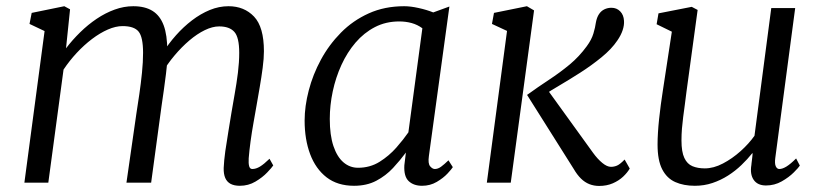

<svg xmlns="http://www.w3.org/2000/svg" viewBox="-20 -588 2646 618"><path d="M205.5 -558 192.5 -432.5Q213 -459.5 238 -484Q263 -508.5 291.2 -527.5Q319.5 -546.5 349.2 -557.2Q379 -568 409 -568Q446.5 -568 470.8 -553Q495 -538 506.8 -506.5Q518.5 -475 518.5 -424.5Q518.5 -421 518.2 -417.2Q518 -413.5 518 -410Q518 -406.5 517.5 -402.5L504 -418Q522.5 -447.5 546.5 -474.5Q570.5 -501.5 598 -522.5Q625.5 -543.5 655.2 -555.8Q685 -568 715.5 -568Q766 -568 797.8 -534.5Q829.5 -501 829.5 -423Q829.5 -400 825.5 -369.8Q821.5 -339.5 816 -307.5Q810.5 -275.5 805.5 -247Q801 -221.5 795.8 -192Q790.5 -162.5 786.5 -133Q782.5 -103.5 780.5 -78.5Q779.5 -62 782 -53Q784.5 -44 792 -44Q804 -44 816.8 -51.8Q829.5 -59.5 847.5 -77L859.5 -55.5Q855 -48.5 840 -32.8Q825 -17 802.2 -3.5Q779.5 10 752 10Q734 10 722.2 3.8Q710.5 -2.5 705 -15.2Q699.5 -28 700 -47.5Q701 -71 705.2 -101.5Q709.5 -132 715 -164.2Q720.5 -196.5 725 -225.5Q729.5 -253 735.5 -286.2Q741.5 -319.5 745.8 -353.8Q750 -388 750 -418Q750 -468 734.2 -485.5Q718.5 -503 685.5 -503Q664 -503 639.2 -491Q614.5 -479 589.5 -457.8Q564.5 -436.5 541.8 -409.5Q519 -382.5 501.5 -352.5L519 -400Q517.5 -376.5 514.2 -349.8Q511 -323 507.2 -296.8Q503.5 -270.5 500 -247L466.5 0H387L419 -222.5Q423.5 -251 428.5 -285.2Q433.5 -319.5 437 -354Q440.5 -388.5 440.5 -418Q440.5 -468.5 426.2 -486.2Q412 -504 374.5 -504Q352.5 -504 327.2 -493Q302 -482 276.2 -462.5Q250.5 -443 227 -417.8Q203.5 -392.5 184.5 -364L135.5 0H58.5L123.5 -488L75 -511L82 -546.5L187 -568Z M1360.5 -86Q1357 -61.5 1364.5 -52.8Q1372 -44 1379.5 -44Q1389.5 -44 1399.5 -51.2Q1409.5 -58.5 1423.5 -72L1437.5 -50Q1434 -44 1420.5 -29.5Q1407 -15 1385.8 -2.5Q1364.5 10 1338.5 10Q1311.5 10 1295.5 -5Q1279.5 -20 1281.5 -56L1286.5 -97Q1268 -72 1245 -47.2Q1222 -22.5 1191.2 -6.2Q1160.5 10 1119.5 10Q1066.5 10 1031.2 -17.2Q996 -44.5 978.2 -92Q960.5 -139.5 960.5 -200Q960.5 -246 973.8 -297Q987 -348 1013 -396Q1039 -444 1077.5 -483Q1116 -522 1167 -545Q1218 -568 1281 -568Q1301.5 -568 1327.5 -562.2Q1353.5 -556.5 1374.5 -548L1426.5 -567ZM1339.5 -497Q1324 -508.5 1305 -513.8Q1286 -519 1265 -519Q1222 -519 1186.8 -500.8Q1151.5 -482.5 1124.5 -451Q1097.5 -419.5 1079 -379Q1060.5 -338.5 1051 -293.8Q1041.5 -249 1041.5 -205Q1041.5 -153 1053.2 -118Q1065 -83 1085.5 -65.5Q1106 -48 1132.5 -48Q1171 -48 1201.8 -67.2Q1232.5 -86.5 1255.8 -113Q1279 -139.5 1294.5 -162Z M1547 0 1612 -488.5 1563.5 -511 1570 -546.5 1676 -568 1699 -554.5 1624 0ZM1908.5 10.5Q1892 10.5 1877.2 4.8Q1862.5 -1 1850 -13.2Q1837.5 -25.5 1826.5 -44.5L1676.5 -282.5Q1712.5 -308.5 1747.5 -331.5Q1782.5 -354.5 1813.5 -380.2Q1844.5 -406 1868.5 -439Q1884 -460 1890 -480Q1896 -500 1898 -515.5Q1901 -532 1908 -542.5Q1915 -553 1925.5 -558Q1936 -563 1948 -563Q1965 -563 1976.2 -551.5Q1987.5 -540 1988.5 -521Q1989.5 -507 1984.2 -491Q1979 -475 1967 -457.5Q1948.5 -430 1916 -403.5Q1883.5 -377 1847.5 -354Q1811.5 -331 1780.8 -313Q1750 -295 1735 -284.5L1733 -312L1889 -96Q1903.5 -76 1918.8 -63.5Q1934 -51 1946.5 -51Q1956.5 -51 1966 -55Q1975.5 -59 1990.5 -74.5L2007 -45.5Q1999.5 -32.5 1985.8 -19.5Q1972 -6.5 1952.5 2Q1933 10.5 1908.5 10.5Z M2216.5 10Q2180.5 10 2153.5 -2Q2126.5 -14 2111.5 -43Q2096.5 -72 2096.5 -123Q2096.5 -140.5 2097.8 -161.2Q2099 -182 2101.5 -205Q2104 -228 2107 -251.2Q2110 -274.5 2113.5 -296L2142.5 -486L2093.5 -510L2099.5 -545L2206.5 -566L2225.5 -556L2189.5 -292Q2187 -270.5 2184.2 -250.5Q2181.5 -230.5 2179 -211.5Q2176.5 -192.5 2175 -173.8Q2173.5 -155 2173.5 -136Q2173.5 -99 2182.8 -79.5Q2192 -60 2209 -53Q2226 -46 2248.5 -46Q2277 -46 2307 -61.8Q2337 -77.5 2363.8 -101.5Q2390.5 -125.5 2408.5 -151L2462.5 -562H2539.5L2475.5 -80Q2473 -61.5 2477 -52.8Q2481 -44 2488.5 -44Q2498.5 -44 2511.5 -52Q2524.5 -60 2542.5 -78L2554.5 -55Q2550.5 -48.5 2535 -33Q2519.5 -17.5 2496.2 -4.2Q2473 9 2445.5 9Q2418.5 9 2406 -9Q2393.5 -27 2398.5 -57Q2398.5 -58.5 2399 -62.5Q2399.5 -66.5 2400.2 -72Q2401 -77.5 2401.5 -83.2Q2402 -89 2402.5 -94L2401.5 -95Q2386 -75.5 2366.5 -56.8Q2347 -38 2323.5 -23Q2300 -8 2273.2 1Q2246.5 10 2216.5 10Z"/></svg>

Font: Merriweather 7pt Light
Style: Italic
Weight: 300
Italic angle: -7.8°
Designer: Eben Sorkin
Foundry: Eben Sorkin
Version: Version 2.200;gftools[0.9.31]